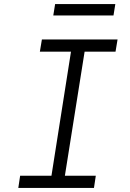

<svg xmlns="http://www.w3.org/2000/svg" viewBox="-20 -924 640 944"><path d="M70 0 79 -60H233L329 -670H176L186 -730H558L548 -670H396L299 -60H451L442 0ZM242 -848 251 -904H547L538 -848Z"/></svg>

Font: NKDuy Mono ExtraLight
Style: Italic
Weight: 200
Italic angle: -9°
Monospace: yes
Designer: NKDuy
Foundry: NKDuy
Version: Version 2.251; ttfautohint (v1.8.4.7-5d5b)